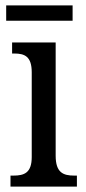

<svg xmlns="http://www.w3.org/2000/svg" viewBox="-20 -694 318 714"><path d="M3 -617H250V-674H3ZM19 0H266V-41H256C215 -41 187 -52 187 -115V-536H25V-495H33C72 -495 98 -484 98 -425V-110C98 -51 70 -41 30 -41H19Z"/></svg>

Font: Noto Serif Devanagari Condensed
Style: Regular
Weight: 400
Width: 3
Designer: Universal Thirst, Indian Type Foundry and the Monotype Design Team
Foundry: Monotype Imaging Inc.
Version: Version 2.004